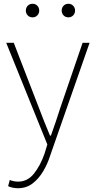

<svg xmlns="http://www.w3.org/2000/svg" viewBox="-20 -754 508 1018"><path d="M74 244Q61 244 47 241Q33 238 23 233L32 200Q40 204 52 206.5Q64 209 76 209Q126 209 160 166.5Q194 124 216 61L231 12L13 -527H53L186 -183Q199 -149 214.5 -109.5Q230 -70 245 -35H250Q263 -70 276 -109.5Q289 -149 300 -183L418 -527H455L245 74Q232 115 209 154Q186 193 153 218.5Q120 244 74 244ZM153 -662Q137 -662 127 -672.5Q117 -683 117 -698Q117 -713 127 -723.5Q137 -734 153 -734Q168 -734 178 -723.5Q188 -713 188 -698Q188 -683 178 -672.5Q168 -662 153 -662ZM343 -662Q327 -662 317 -672.5Q307 -683 307 -698Q307 -713 317 -723.5Q327 -734 343 -734Q358 -734 368 -723.5Q378 -713 378 -698Q378 -683 368 -672.5Q358 -662 343 -662Z"/></svg>

Font: Noto Sans KR Thin
Style: Regular
Weight: 100
Designer: Ryoko NISHIZUKA 西塚涼子 (kana, bopomofo & ideographs); Paul D. Hunt (Latin, Greek & Cyrillic); Sandoll Communications 산돌커뮤니
Foundry: Adobe
Version: Version 2.004-H2;hotconv 1.0.118;makeotfexe 2.5.65603